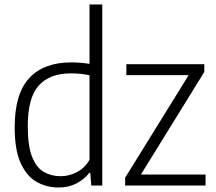

<svg xmlns="http://www.w3.org/2000/svg" viewBox="-20 -828 964 857"><path d="M241.5 9Q188 9 143.5 -16.2Q99 -41.5 72.2 -100.2Q45.5 -159 45.5 -259.5Q45.5 -409 110.2 -479.2Q175 -549.5 298 -549.5Q318.5 -549.5 340 -547.8Q361.5 -546 379.5 -543V-808H436.5V0H387.5L383 -56.5H378.5Q357.5 -28.5 322.2 -9.8Q287 9 241.5 9ZM251.5 -41.5Q288 -41.5 323 -59.5Q358 -77.5 379.5 -114.5V-492Q342 -500.5 296 -500.5Q202 -500.5 153 -446.2Q104 -392 104 -265.5Q104 -176.5 123.2 -128Q142.5 -79.5 175.8 -60.5Q209 -41.5 251.5 -41.5ZM538.5 0V-34.5L822 -492.5H544V-541.5H892V-507L609 -49H897.5V0Z"/></svg>

Font: Encode Sans Semi Condensed Light
Style: Regular
Weight: 300
Width: 4
Designer: Multiple Designers
Foundry: Impallari Type
Version: Version 3.000; ttfautohint (v1.8.3) -l 8 -r 50 -G 200 -x 14 